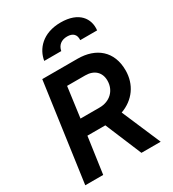

<svg xmlns="http://www.w3.org/2000/svg" viewBox="-234 -1134 1138 1261"><g transform="rotate(-30 334.5 -503.5)"><path d="M34 0H170L209 -275H345L460 0H606L480 -294C580 -330 641 -414 641 -522C641 -666 546 -745 405 -745H138ZM209 -842H338C346 -883 375 -906 419 -906C463 -906 485 -883 482 -842H610C620 -928 566 -1007 428 -1007C290 -1007 222 -924 209 -842ZM226 -395 257 -625H394C462 -625 504 -586 504 -523C504 -448 449 -395 371 -395Z"/></g></svg>

Font: Mluvka Bold
Style: Italic
Weight: 700
Italic angle: -8°
Designer: Modified by Jiří Krblich, Original typeface by Gumpita Rahayu
Foundry: Gumpita Rahayu & Jiří Krblich
Version: Version 2.000;Glyphs 3.1.1 (3134)